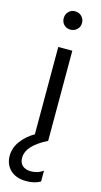

<svg xmlns="http://www.w3.org/2000/svg" viewBox="-169 -760 547 1043"><g transform="rotate(15 104.0 -238.0)"><path d="M153 -629.5Q138 -615 116 -615Q94 -615 79.5 -629.5Q65 -644 65 -666Q65 -688 79.5 -703Q94 -718 116 -718Q138 -718 153 -703Q168 -688 168 -666Q168 -644 153 -629.5ZM156 -507V0Q43 56 43 125Q43 154 60.5 169Q78 184 108 184Q147 184 176 162V223Q144 242 97 242Q39 242 7 211Q-25 180 -25 132Q-25 87 3.5 48.5Q32 10 77 -16V-507Z"/></g></svg>

Font: Hind
Style: Regular
Weight: 400
Designer: Manushi Parikh, Satya Rajpurohit
Foundry: Indian Type Foundry
Version: Version 2.000;PS 1.0;hotconv 1.0.79;makeotf.lib2.5.61930